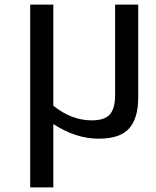

<svg xmlns="http://www.w3.org/2000/svg" viewBox="-20 -592 681 839"><path d="M112 227V-572H213V-130Q293 -66 381 -66Q437 -66 460 -92Q483 -118 483 -176V-572H584V-165Q584 -76 544.5 -31Q505 14 411 14Q311 14 213 -50V227Z"/></svg>

Font: Glegoo
Style: Bold
Weight: 700
Version: Version 2.0.1; ttfautohint (v0.9) -r 48 -G 60